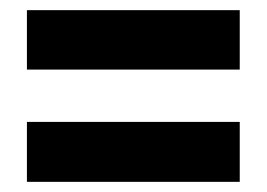

<svg xmlns="http://www.w3.org/2000/svg" viewBox="-20 -541 525 378"><path d="M33 -404V-521H452V-404ZM33 -183V-301H452V-183Z"/></svg>

Font: Noto Sans Ethiopic ExtraCondensed ExtraBold
Style: Regular
Weight: 800
Width: 2
Designer: Monotype Design Team
Foundry: Monotype Imaging Inc.
Version: Version 2.102; ttfautohint (v1.8.4.7-5d5b)